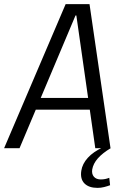

<svg xmlns="http://www.w3.org/2000/svg" viewBox="-50 -720 604 933"><path d="M269 -700H385L487 0H413L321 -645H317L45 0H-30ZM116 -244H409L401 -187H108ZM424 193Q382 193 360.5 171.5Q339 150 345 110Q350 76 377 46.5Q404 17 450 -4L488 0Q448 24 425.5 49.5Q403 75 398 104Q395 126 406.5 139Q418 152 440 152Q461 152 481 144L485 180Q472 185 456 189Q440 193 424 193Z"/></svg>

Font: Pathway Extreme SemiCondensed Light
Style: Italic
Weight: 300
Width: 4
Italic angle: -8°
Version: Version 1.001;gftools[0.9.26]